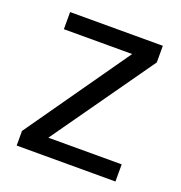

<svg xmlns="http://www.w3.org/2000/svg" viewBox="-103 -626 676 716"><g transform="rotate(20 235.0 -268.0)"><path d="M431 0H39V-58L327 -468H56V-536H424V-470L140 -68H431Z"/></g></svg>

Font: lgurmukhi85
Style: Book
Weight: 400
Designer: Jelle Bosma - Monotype Design Team
Foundry: Monotype Imaging Inc.
Version: Version 2.003